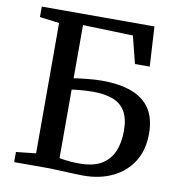

<svg xmlns="http://www.w3.org/2000/svg" viewBox="-83 -820 850 903"><g transform="rotate(10 342.0 -368.5)"><path d="M374 6Q364 6 342 5.2Q320 4.5 292.8 3.2Q265.5 2 240.2 1Q215 0 198.5 0H43V-48.5L137.5 -58.5V-681L44 -693V-743H582L593 -553H522.5L489.5 -683.5L250 -691V-437Q258.5 -438.5 274 -440.5Q289.5 -442.5 308.8 -444.5Q328 -446.5 347.5 -447.8Q367 -449 383 -449Q468.5 -449 526.8 -427Q585 -405 614.8 -359.2Q644.5 -313.5 644.5 -241Q644.5 -163.5 609.8 -108.2Q575 -53 514 -23.5Q453 6 374 6ZM349 -47Q411.5 -47 450.5 -70Q489.5 -93 507.8 -135Q526 -177 526 -233.5Q526 -293.5 505 -327.8Q484 -362 444.8 -376.2Q405.5 -390.5 351.5 -390.5Q333.5 -390.5 313.2 -389.2Q293 -388 276 -386.2Q259 -384.5 250 -382.5V-55.5Q262.5 -53.5 275.2 -51.5Q288 -49.5 305.5 -48.2Q323 -47 349 -47Z"/></g></svg>

Font: Merriweather 28pt Medium
Style: Regular
Weight: 500
Version: Version 2.100